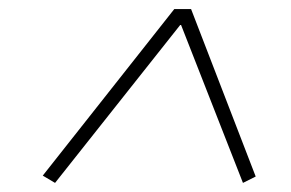

<svg xmlns="http://www.w3.org/2000/svg" viewBox="-20 -718 640 422"><path d="M542 -330 514 -316 378 -663H376L101 -316L74 -332L363 -698H400Z"/></svg>

Font: IBM Plex Sans ExtraLight
Style: Italic
Weight: 250
Italic angle: -11.31°
Designer: Mike Abbink, Paul van der Laan, Pieter van Rosmalen
Foundry: Bold Monday
Version: Version 3.201